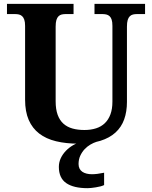

<svg xmlns="http://www.w3.org/2000/svg" viewBox="-20 -734 787 994"><path d="M731 -661.1H688Q677.7 -661.1 668.5 -658.9Q659.2 -656.7 652.1 -649.9Q645 -643.1 641.1 -630.4Q637.2 -617.7 637.2 -596.2V-206.1Q637.2 -155.8 622.8 -115.7Q608.4 -75.7 577.9 -47.9Q547.4 -20 500 -5.1Q452.6 9.8 387.2 9.8Q321.8 9.8 270.3 -2.7Q218.8 -15.1 183.1 -42.5Q147.5 -69.8 128.7 -113Q109.9 -156.2 109.9 -217.8V-600.1Q109.9 -620.1 105.7 -632.1Q101.6 -644 94.5 -650.4Q87.4 -656.7 78.4 -658.9Q69.3 -661.1 59.1 -661.1H16.1V-713.9H360.8V-661.1H318.8Q308.6 -661.1 299.3 -658.9Q290 -656.7 283 -649.9Q275.9 -643.1 272 -630.4Q268.1 -617.7 268.1 -596.2V-210Q268.1 -168 278.6 -139.4Q289.1 -110.8 308.6 -93.5Q328.1 -76.2 355.5 -68.6Q382.8 -61 417 -61Q450.2 -61 477.1 -69.6Q503.9 -78.1 522.7 -96.2Q541.5 -114.3 551.8 -142.1Q562 -169.9 562 -208V-600.1Q562 -620.1 558.1 -632.1Q554.2 -644 547.1 -650.4Q540 -656.7 530.8 -658.9Q521.5 -661.1 511.2 -661.1H469.2V-713.9H731ZM284.7 129.9Q284.7 106.4 294.4 85.4Q304.2 64.5 320.8 47.1Q337.4 29.8 358.6 17.6Q379.9 5.4 402.8 0H480Q464.4 4.9 447.8 14.6Q431.2 24.4 417.7 38.8Q404.3 53.2 395.5 72.3Q386.7 91.3 386.7 115.2Q386.7 128.9 391.8 138.9Q397 148.9 406.2 155.3Q415.5 161.6 428.2 164.8Q440.9 168 456.1 168Q469.2 168 484.9 166Q500.5 164.1 519 160.2V224.1Q511.2 228 499.8 231Q488.3 233.9 476.3 235.8Q464.4 237.8 452.9 239Q441.4 240.2 433.6 240.2Q360.8 240.2 322.8 213.9Q284.7 187.5 284.7 129.9Z"/></svg>

Font: Droids
Style: b
Weight: 700
Foundry: Ascender Corporation
Version: Version 1.00 build 113